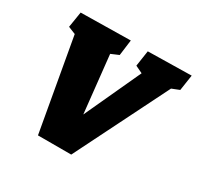

<svg xmlns="http://www.w3.org/2000/svg" viewBox="-153 -885 1085 1060"><g transform="rotate(30 390.0 -355.0)"><path d="M210 0 106 -586 59 -605 75 -705 392 -710 379 -610 330 -589 369 -225 534 -583 488 -605 503 -705 780 -710 765 -610 717 -591 422 0Z"/></g></svg>

Font: Bitter Black
Style: Italic
Weight: 900
Italic angle: -9°
Designer: Sol Matas, and Bitter project Authors
Foundry: Sol Matas
Version: Version 2.001